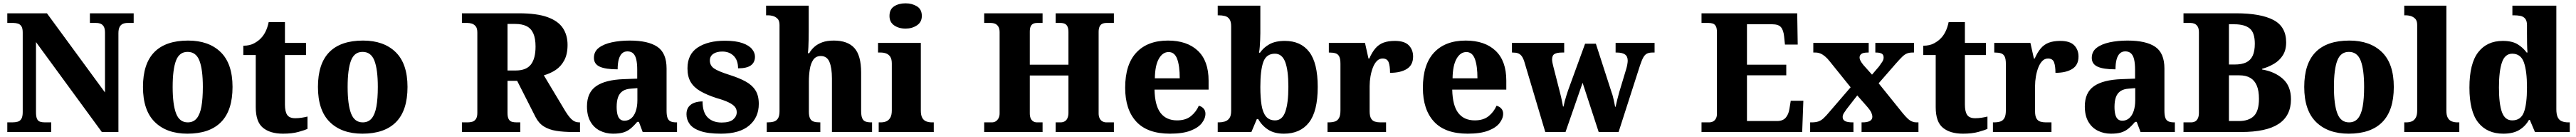

<svg xmlns="http://www.w3.org/2000/svg" viewBox="-20 -794 15531 824"><path d="M24 0V-58H53Q72 -58 86.5 -62Q101 -66 109 -79.5Q117 -93 117 -120V-598Q117 -624 109 -636Q101 -648 88 -652Q75 -656 61 -656H24V-714H263L613 -238V-598Q613 -621 606 -633.5Q599 -646 587 -651Q575 -656 559 -656H522V-714H786V-656H749Q733 -656 720.5 -650.5Q708 -645 701 -631.5Q694 -618 694 -594V0H594L197 -541V-120Q197 -93 203 -79.5Q209 -66 221.5 -62Q234 -58 251 -58H289V0Z M1110 10Q985 10 913.5 -60Q842 -130 842 -271Q842 -411 910.5 -480.5Q979 -550 1114 -550Q1239 -550 1310.5 -480.5Q1382 -411 1382 -271Q1382 -130 1313 -60Q1244 10 1110 10ZM1112 -58Q1146 -58 1166 -82Q1186 -106 1194.5 -153.5Q1203 -201 1203 -271Q1203 -376 1182.5 -429Q1162 -482 1111 -482Q1061 -482 1041 -429Q1021 -376 1021 -271Q1021 -166 1041.5 -112Q1062 -58 1112 -58Z M1686 10Q1609 10 1565.5 -25.5Q1522 -61 1522 -149V-463H1447V-519Q1486 -519 1513 -534Q1540 -549 1554 -565Q1569 -580 1581 -604Q1593 -628 1600 -661H1698V-536H1825V-463H1698V-165Q1698 -123 1711.5 -103Q1725 -83 1760 -83Q1780 -83 1799 -86Q1818 -89 1834 -93V-19Q1817 -11 1779 -0.5Q1741 10 1686 10Z M2165 10Q2040 10 1968.5 -60Q1897 -130 1897 -271Q1897 -411 1965.5 -480.5Q2034 -550 2169 -550Q2294 -550 2365.5 -480.5Q2437 -411 2437 -271Q2437 -130 2368 -60Q2299 10 2165 10ZM2167 -58Q2201 -58 2221 -82Q2241 -106 2249.5 -153.5Q2258 -201 2258 -271Q2258 -376 2237.5 -429Q2217 -482 2166 -482Q2116 -482 2096 -429Q2076 -376 2076 -271Q2076 -166 2096.5 -112Q2117 -58 2167 -58Z M2765 0V-58H2799Q2813 -58 2826.5 -61.5Q2840 -65 2849 -77.5Q2858 -90 2858 -115V-598Q2858 -624 2848 -636Q2838 -648 2824.5 -652Q2811 -656 2799 -656H2765V-714H3109Q3217 -714 3281 -691Q3345 -668 3373.5 -625.5Q3402 -583 3402 -524Q3402 -468 3382 -431Q3362 -394 3330 -373Q3298 -352 3259 -341L3378 -143Q3404 -98 3424.5 -78Q3445 -58 3471 -58H3477V0H3436Q3378 0 3334 -7Q3290 -14 3259 -33.5Q3228 -53 3209 -90L3098 -308H3040V-115Q3040 -90 3047 -77.5Q3054 -65 3066.5 -61.5Q3079 -58 3095 -58H3117V0ZM3089 -370Q3153 -370 3181 -406Q3209 -442 3209 -514Q3209 -563 3195.5 -593Q3182 -623 3155 -636.5Q3128 -650 3087 -650H3040V-370Z M3676 10Q3633 10 3597 -8Q3561 -26 3540 -62.5Q3519 -99 3519 -154Q3519 -237 3574 -275.5Q3629 -314 3741 -318L3822 -321V-375Q3822 -411 3816.5 -435.5Q3811 -460 3798 -472.5Q3785 -485 3763 -485Q3743 -485 3730 -472.5Q3717 -460 3710.5 -436Q3704 -412 3704 -377Q3631 -377 3596 -393Q3561 -409 3561 -446Q3561 -484 3590.5 -506.5Q3620 -529 3669 -539.5Q3718 -550 3777 -550Q3888 -550 3943.5 -512.5Q3999 -475 3999 -382V-128Q3999 -101 4004.5 -85.5Q4010 -70 4023 -64Q4036 -58 4058 -58H4062V0H3855L3832 -61H3822Q3800 -35 3780.5 -19.5Q3761 -4 3737 3Q3713 10 3676 10ZM3745 -68Q3769 -68 3786.5 -83Q3804 -98 3813.5 -126Q3823 -154 3823 -191V-264L3786 -261Q3753 -259 3734 -246Q3715 -233 3706.5 -209.5Q3698 -186 3698 -151Q3698 -124 3703 -105Q3708 -86 3718.5 -77Q3729 -68 3745 -68Z M4327 10Q4249 10 4203.5 -5.5Q4158 -21 4138.5 -47.5Q4119 -74 4119 -107Q4119 -135 4132.5 -152Q4146 -169 4168 -176.5Q4190 -184 4216 -184Q4216 -118 4247 -87.5Q4278 -57 4331 -57Q4379 -57 4400.5 -75.5Q4422 -94 4422 -119Q4422 -139 4409.5 -153Q4397 -167 4370.5 -179.5Q4344 -192 4301 -204Q4242 -223 4203 -245.5Q4164 -268 4144.5 -300.5Q4125 -333 4125 -383Q4125 -468 4187 -508.5Q4249 -549 4351 -549Q4416 -549 4456 -535Q4496 -521 4514 -499Q4532 -477 4532 -453Q4532 -419 4507.5 -401Q4483 -383 4430 -383Q4430 -432 4403.5 -458Q4377 -484 4335 -484Q4301 -484 4280.5 -470Q4260 -456 4260 -430Q4260 -400 4285 -382.5Q4310 -365 4380 -343Q4434 -326 4473.5 -305Q4513 -284 4534 -252Q4555 -220 4555 -169Q4555 -88 4497 -39Q4439 10 4327 10Z M4603 0V-58H4608Q4629 -58 4645 -62.5Q4661 -67 4670.5 -81.5Q4680 -96 4680 -125V-644Q4680 -670 4667.5 -682Q4655 -694 4639.5 -698Q4624 -702 4613 -702H4599V-760H4856V-607Q4856 -582 4855.5 -556.5Q4855 -531 4854 -510Q4853 -489 4851 -474H4859Q4871 -495 4890 -512Q4909 -529 4937.5 -539.5Q4966 -550 5007 -550Q5091 -550 5131.5 -505Q5172 -460 5172 -358V-128Q5172 -98 5178.5 -83Q5185 -68 5198.5 -63Q5212 -58 5234 -58H5238V0H4996V-322Q4996 -386 4981 -421.5Q4966 -457 4929 -457Q4899 -457 4883.5 -434.5Q4868 -412 4862.5 -377Q4857 -342 4857 -304V-122Q4857 -95 4864.5 -81Q4872 -67 4886.5 -62.5Q4901 -58 4923 -58H4926V0Z M5278 0V-58H5290Q5310 -58 5324.5 -64.5Q5339 -71 5348 -86.5Q5357 -102 5357 -130V-412Q5357 -438 5348 -452Q5339 -466 5324 -472Q5309 -478 5290 -478H5274V-536H5532V-128Q5532 -101 5540.5 -85.5Q5549 -70 5564.5 -64Q5580 -58 5599 -58H5610V0ZM5440 -622Q5399 -622 5371 -641.5Q5343 -661 5343 -698Q5343 -738 5371 -756Q5399 -774 5440 -774Q5479 -774 5508.5 -756Q5538 -738 5538 -698Q5538 -661 5508.5 -641.5Q5479 -622 5440 -622Z M5914 0V-58H5960Q5974 -58 5984 -64.5Q5994 -71 6000.5 -83Q6007 -95 6007 -112V-601Q6007 -621 5999.5 -633.5Q5992 -646 5980 -651Q5968 -656 5952 -656H5914V-714H6266V-656H6233Q6219 -656 6209 -651Q6199 -646 6194 -634.5Q6189 -623 6189 -604V-405H6422V-602Q6422 -621 6416.5 -633.5Q6411 -646 6400 -651Q6389 -656 6373 -656H6345V-714H6696V-656H6651Q6637 -656 6626 -651Q6615 -646 6609.5 -633.5Q6604 -621 6604 -602V-112Q6604 -95 6610 -82.5Q6616 -70 6627 -64Q6638 -58 6651 -58H6696V0H6345V-58H6374Q6389 -58 6400 -64.5Q6411 -71 6416.5 -84.5Q6422 -98 6422 -116V-340H6189V-112Q6189 -95 6194 -83Q6199 -71 6209 -64.5Q6219 -58 6233 -58H6266V0Z M7034 10Q6898 10 6831 -62.5Q6764 -135 6764 -266Q6764 -406 6831.5 -478Q6899 -550 7022 -550Q7137 -550 7202 -489Q7267 -428 7267 -309V-255H6941Q6943 -159 6977.5 -114.5Q7012 -70 7077 -70Q7129 -70 7160.5 -95.5Q7192 -121 7208 -158Q7225 -154 7236.5 -141.5Q7248 -129 7248 -110Q7248 -82 7226.5 -54Q7205 -26 7158 -8Q7111 10 7034 10ZM7093 -323Q7093 -398 7077.5 -439.5Q7062 -481 7026 -481Q6990 -481 6967 -440.5Q6944 -400 6943 -323Z M7721 10Q7663 10 7625.5 -14.5Q7588 -39 7566 -78H7558L7525 0H7322V-58H7329Q7347 -58 7364 -63Q7381 -68 7392 -82.5Q7403 -97 7403 -127V-636Q7403 -664 7393 -678.5Q7383 -693 7365.5 -697.5Q7348 -702 7327 -702H7322V-760H7579V-595Q7579 -577 7578 -555Q7577 -533 7575.5 -512.5Q7574 -492 7571 -477H7577Q7598 -508 7634 -528Q7670 -548 7727 -548Q7823 -548 7874 -481.5Q7925 -415 7925 -271Q7925 -125 7872.5 -57.5Q7820 10 7721 10ZM7668 -70Q7711 -70 7729.5 -122Q7748 -174 7748 -272Q7748 -371 7729 -421Q7710 -471 7667 -471Q7615 -471 7597 -421.5Q7579 -372 7579 -271Q7579 -206 7586.5 -161Q7594 -116 7613.5 -93Q7633 -70 7668 -70Z M7984 0V-58H7989Q8012 -58 8028 -63Q8044 -68 8053 -83.5Q8062 -99 8062 -130V-410Q8062 -440 8054.5 -454.5Q8047 -469 8032 -473.5Q8017 -478 7995 -478H7992V-536H8210L8231 -442H8236Q8252 -479 8272.5 -503Q8293 -527 8321.5 -537.5Q8350 -548 8390 -548Q8448 -548 8474 -521.5Q8500 -495 8500 -454Q8500 -403 8462.5 -379.5Q8425 -356 8361 -356Q8361 -397 8352.5 -419.5Q8344 -442 8316 -442Q8296 -442 8281.5 -427Q8267 -412 8257.5 -387.5Q8248 -363 8243 -334Q8238 -305 8238 -276V-125Q8238 -96 8246.5 -81.5Q8255 -67 8270 -62.5Q8285 -58 8303 -58H8337V0Z M8829 10Q8693 10 8626 -62.5Q8559 -135 8559 -266Q8559 -406 8626.5 -478Q8694 -550 8817 -550Q8932 -550 8997 -489Q9062 -428 9062 -309V-255H8736Q8738 -159 8772.5 -114.5Q8807 -70 8872 -70Q8924 -70 8955.5 -95.5Q8987 -121 9003 -158Q9020 -154 9031.5 -141.5Q9043 -129 9043 -110Q9043 -82 9021.5 -54Q9000 -26 8953 -8Q8906 10 8829 10ZM8888 -323Q8888 -398 8872.5 -439.5Q8857 -481 8821 -481Q8785 -481 8762 -440.5Q8739 -400 8738 -323Z M9170 -425Q9163 -446 9154 -457.5Q9145 -469 9132.5 -473.5Q9120 -478 9100 -478H9096V-536H9411V-478H9398Q9368 -478 9353 -469.5Q9338 -461 9338 -436Q9338 -428 9340.5 -415.5Q9343 -403 9346 -392L9375 -279Q9381 -255 9387 -232Q9393 -209 9397 -188.5Q9401 -168 9404 -153H9407Q9410 -169 9414.5 -186Q9419 -203 9424.5 -220Q9430 -237 9435 -252L9537 -531H9602L9698 -235Q9702 -225 9704.5 -214Q9707 -203 9710 -191.5Q9713 -180 9714.5 -170Q9716 -160 9718 -152H9721Q9726 -175 9731 -195Q9736 -215 9743 -240L9785 -379Q9789 -392 9791.5 -406.5Q9794 -421 9794 -429Q9794 -455 9777.5 -466.5Q9761 -478 9728 -478H9721V-536H9956V-478H9943Q9924 -478 9911 -472Q9898 -466 9888.5 -449.5Q9879 -433 9868 -400L9739 0H9619L9522 -296L9419 0H9297Z M10239 0V-58H10283Q10299 -58 10309.5 -64Q10320 -70 10326 -81.5Q10332 -93 10332 -110V-599Q10332 -625 10325 -637Q10318 -649 10306.5 -652.5Q10295 -656 10282 -656H10239V-714H10816L10819 -526H10742L10737 -575Q10733 -613 10718 -630.5Q10703 -648 10666 -648H10513V-405H10750V-341H10513V-66H10694Q10729 -66 10746.5 -86Q10764 -106 10769 -139L10777 -188H10853L10846 0Z M10894 0V-58H10903Q10927 -58 10943.5 -63.5Q10960 -69 10975.5 -83.5Q10991 -98 11011 -122L11138 -269L11012 -425Q10998 -443 10983.5 -455Q10969 -467 10955 -472.5Q10941 -478 10926 -478H10913V-536H11247V-478H11243Q11213 -478 11202.5 -469.5Q11192 -461 11192 -449Q11192 -439 11197.5 -428.5Q11203 -418 11215 -403L11267 -345L11309 -394Q11320 -409 11328.5 -422Q11337 -435 11337 -448Q11337 -466 11324.5 -472Q11312 -478 11291 -478H11287V-536H11520V-478H11511Q11492 -478 11478 -472.5Q11464 -467 11449 -452.5Q11434 -438 11412 -413L11307 -293L11454 -111Q11470 -92 11483 -80Q11496 -68 11509 -63Q11522 -58 11534 -58H11547V0H11204V-58H11209Q11239 -58 11254 -66.5Q11269 -75 11269 -91Q11269 -102 11263 -116.5Q11257 -131 11231 -160L11178 -220L11114 -138Q11105 -126 11097.5 -114Q11090 -102 11090 -90Q11090 -74 11104 -66Q11118 -58 11151 -58H11155V0Z M11815 10Q11738 10 11694.5 -25.5Q11651 -61 11651 -149V-463H11576V-519Q11615 -519 11642 -534Q11669 -549 11683 -565Q11698 -580 11710 -604Q11722 -628 11729 -661H11827V-536H11954V-463H11827V-165Q11827 -123 11840.5 -103Q11854 -83 11889 -83Q11909 -83 11928 -86Q11947 -89 11963 -93V-19Q11946 -11 11908 -0.5Q11870 10 11815 10Z M11996 0V-58H12001Q12024 -58 12040 -63Q12056 -68 12065 -83.5Q12074 -99 12074 -130V-410Q12074 -440 12066.5 -454.5Q12059 -469 12044 -473.5Q12029 -478 12007 -478H12004V-536H12222L12243 -442H12248Q12264 -479 12284.5 -503Q12305 -527 12333.5 -537.5Q12362 -548 12402 -548Q12460 -548 12486 -521.5Q12512 -495 12512 -454Q12512 -403 12474.5 -379.5Q12437 -356 12373 -356Q12373 -397 12364.5 -419.5Q12356 -442 12328 -442Q12308 -442 12293.5 -427Q12279 -412 12269.5 -387.5Q12260 -363 12255 -334Q12250 -305 12250 -276V-125Q12250 -96 12258.5 -81.5Q12267 -67 12282 -62.5Q12297 -58 12315 -58H12349V0Z M12707 10Q12664 10 12628 -8Q12592 -26 12571 -62.5Q12550 -99 12550 -154Q12550 -237 12605 -275.5Q12660 -314 12772 -318L12853 -321V-375Q12853 -411 12847.5 -435.5Q12842 -460 12829 -472.5Q12816 -485 12794 -485Q12774 -485 12761 -472.5Q12748 -460 12741.5 -436Q12735 -412 12735 -377Q12662 -377 12627 -393Q12592 -409 12592 -446Q12592 -484 12621.5 -506.5Q12651 -529 12700 -539.5Q12749 -550 12808 -550Q12919 -550 12974.5 -512.5Q13030 -475 13030 -382V-128Q13030 -101 13035.5 -85.5Q13041 -70 13054 -64Q13067 -58 13089 -58H13093V0H12886L12863 -61H12853Q12831 -35 12811.5 -19.5Q12792 -4 12768 3Q12744 10 12707 10ZM12776 -68Q12800 -68 12817.5 -83Q12835 -98 12844.5 -126Q12854 -154 12854 -191V-264L12817 -261Q12784 -259 12765 -246Q12746 -233 12737.5 -209.5Q12729 -186 12729 -151Q12729 -124 12734 -105Q12739 -86 12749.5 -77Q12760 -68 12776 -68Z M13145 0V-58H13190Q13206 -58 13216.5 -64.5Q13227 -71 13232.5 -84Q13238 -97 13238 -116V-599Q13238 -623 13230 -635Q13222 -647 13211 -651.5Q13200 -656 13188 -656H13145V-714H13462Q13610 -714 13687 -674Q13764 -634 13764 -539Q13764 -493 13744 -461.5Q13724 -430 13691 -410.5Q13658 -391 13619 -380V-376Q13696 -363 13744.5 -319.5Q13793 -276 13793 -197Q13793 -98 13719 -49Q13645 0 13492 0ZM13479 -66Q13538 -66 13569 -96Q13600 -126 13600 -200Q13600 -248 13587 -279Q13574 -310 13548 -325.5Q13522 -341 13481 -341H13419V-66ZM13454 -406Q13496 -406 13522.5 -418.5Q13549 -431 13562 -458.5Q13575 -486 13575 -531Q13575 -598 13544 -623Q13513 -648 13452 -648H13419V-406Z M14141 10Q14016 10 13944.5 -60Q13873 -130 13873 -271Q13873 -411 13941.5 -480.5Q14010 -550 14145 -550Q14270 -550 14341.5 -480.5Q14413 -411 14413 -271Q14413 -130 14344 -60Q14275 10 14141 10ZM14143 -58Q14177 -58 14197 -82Q14217 -106 14225.5 -153.5Q14234 -201 14234 -271Q14234 -376 14213.5 -429Q14193 -482 14142 -482Q14092 -482 14072 -429Q14052 -376 14052 -271Q14052 -166 14072.5 -112Q14093 -58 14143 -58Z M14476 0V-58H14487Q14507 -58 14521.5 -64Q14536 -70 14545 -85.5Q14554 -101 14554 -128V-644Q14554 -670 14541.5 -682Q14529 -694 14513.5 -698Q14498 -702 14487 -702H14476V-760H14730V-128Q14730 -101 14738.5 -85.5Q14747 -70 14762.5 -64Q14778 -58 14797 -58H14808V0Z M15073 10Q14976 10 14922.5 -56.5Q14869 -123 14869 -267Q14869 -412 14922 -480Q14975 -548 15070 -548Q15126 -548 15159 -528Q15192 -508 15214 -478H15219Q15217 -501 15216.5 -532Q15216 -563 15216 -591V-643Q15216 -669 15205 -682Q15194 -695 15176 -698.5Q15158 -702 15136 -702H15128V-760H15393V-137Q15393 -106 15401.5 -88.5Q15410 -71 15426.5 -64.5Q15443 -58 15466 -58H15474V0H15264L15233 -73H15228Q15206 -34 15169 -12Q15132 10 15073 10ZM15127 -70Q15179 -70 15197.5 -119Q15216 -168 15216 -269Q15216 -366 15197.5 -418.5Q15179 -471 15127 -471Q15083 -471 15065 -418.5Q15047 -366 15047 -268Q15047 -169 15065 -119.5Q15083 -70 15127 -70Z"/></svg>

Font: Noto Rashi Hebrew ExtraBold
Style: Regular
Weight: 800
Version: Version 1.006